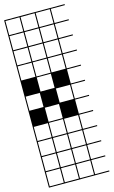

<svg xmlns="http://www.w3.org/2000/svg" viewBox="-148 -781 661 1115"><g transform="rotate(-15 182.0 -224.0)"><path d="M363.6 278.8H0V-727.3H363.6V-721.2H278.8V-636.4H363.6V-630.3H278.8V-545.5H363.6V-539.4H278.8V-454.5H363.6V-448.5H278.8V-363.6H363.6V-357.6H278.8V-272.7H363.6V-266.7H278.8V-181.8H363.6V-175.8H278.8V-90.9H363.6V-84.8H278.8V0H363.6V6.1H278.8V90.9H363.6V97H278.8V181.8H363.6V187.9H278.8V272.7H363.6ZM90.9 -636.4V-721.2H6.1V-636.4ZM187.9 -636.4H272.7V-721.2H187.9ZM97 -636.4H181.8V-721.2H97ZM187.9 -545.5H272.7V-630.3H187.9ZM6.1 -545.5H90.9V-630.3H6.1ZM97 -545.5H181.8V-630.3H97ZM187.9 -454.5H272.7V-539.4H187.9ZM6.1 -454.5H90.9V-539.4H6.1ZM97 -454.5H181.8V-539.4H97ZM97 -363.6H181.8V-448.5H97ZM187.9 -363.6H272.7V-448.5H187.9ZM6.1 -363.6H90.9V-448.5H6.1ZM97 -272.7H181.8V-357.6H97ZM187.9 -181.8H272.7V-266.7H187.9ZM6.1 -181.8H90.9V-266.7H6.1ZM97 -90.9H181.8V-175.8H97ZM97 0H181.8V-84.8H97ZM187.9 0H272.7V-84.8H187.9ZM6.1 0H90.9V-84.8H6.1ZM97 90.9H181.8V6.1H97ZM187.9 90.9H272.7V6.1H187.9ZM6.1 90.9H90.9V6.1H6.1ZM6.1 181.8H90.9V97H6.1ZM97 181.8H181.8V97H97ZM187.9 181.8H272.7V97H187.9ZM181.8 272.7V187.9H6.1V272.7H90.9V187.9H97V272.7ZM272.7 272.7V187.9H187.9V272.7Z"/></g></svg>

Font: Micro 5 Charted
Style: Regular
Weight: 400
Designer: Sarah Cadigan-Fried
Version: Version 1.000; ttfautohint (v1.8.4.7-5d5b)